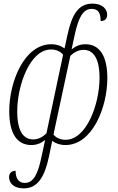

<svg xmlns="http://www.w3.org/2000/svg" viewBox="-20 -790 649 1059"><path d="M111 249C187 249 226 187 250 74L268 -13C286 1 311 10 341 10C489 10 572 -197 572 -359C572 -481 530 -546 451 -546C420 -546 397 -535 375 -518L393 -602C413 -691 437 -741 485 -741C522 -741 535 -719 535 -674C559 -674 571 -686 571 -709C571 -739 546 -770 490 -770C414 -770 377 -713 352 -597L336 -523C317 -537 293 -546 263 -546C114 -546 31 -340 31 -177C31 -55 73 10 153 10C184 10 207 -1 229 -18L208 79C189 169 165 219 117 219C80 219 66 190 66 152C43 152 30 166 30 187C30 219 55 249 111 249ZM163 -21C111 -21 75 -64 75 -175C75 -321 146 -517 261 -517C291 -517 314 -506 328 -488L236 -54C215 -34 191 -21 163 -21ZM342 -19C312 -19 289 -30 275 -48L368 -482C389 -502 413 -515 441 -515C491 -515 529 -474 529 -361C529 -215 457 -19 342 -19Z"/></svg>

Font: Noto Serif Condensed ExtraLight
Style: Italic
Weight: 200
Width: 3
Italic angle: -12°
Designer: Monotype Design Team
Foundry: Monotype Imaging Inc.
Version: Version 2.013